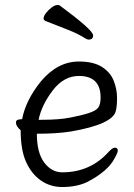

<svg xmlns="http://www.w3.org/2000/svg" viewBox="-20 -733 540 771"><path d="M230 18Q182 18 144.5 -8Q107 -34 85 -82Q63 -130 63 -210Q44 -226 44 -241Q44 -254 64 -254L69 -255Q83 -330 144 -406Q211 -486 297 -486Q355 -486 389 -464.5Q423 -443 436.5 -409Q450 -375 450 -340Q450 -306 445 -287Q432 -234 265 -205Q209 -196 128 -196Q128 -120 157.5 -80.5Q187 -41 230 -41Q343 -41 417 -124Q432 -140 441 -140Q453 -140 453 -128Q453 -120 440 -97Q413 -45 330 -2Q288 18 230 18ZM135 -252H150Q216 -252 260.5 -260.5Q305 -269 335 -278.5Q365 -288 374.5 -301Q384 -314 384 -341Q384 -428 297 -428Q236 -428 191.5 -369.5Q147 -311 135 -252ZM336 -574Q331 -574 324 -578Q293 -598 250 -614.5Q207 -631 162 -649Q155 -653 155 -659Q155 -668 164.5 -680.5Q174 -693 187.5 -703Q201 -713 211 -713Q218 -713 220 -711Q354 -612 354 -591Q354 -574 336 -574Z"/></svg>

Font: LXGW WenKai Mono TC
Style: Regular
Weight: 400
Designer: LXGW / Fontworks Inc.
Foundry: LXGW / Fontworks Inc.
Version: Version 1.330